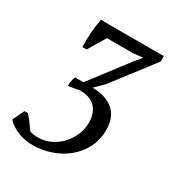

<svg xmlns="http://www.w3.org/2000/svg" viewBox="-182 -536 775 824"><g transform="rotate(30 205.0 -124.0)"><path d="M196.3 -160.2Q236.3 -159.2 263.4 -148.7Q290.5 -138.2 307.1 -120.8Q323.7 -103.5 330.8 -80.6Q337.9 -57.6 337.9 -31.2Q337.9 17.6 317.4 57.1Q296.9 96.7 262.9 124.5Q229 152.3 185.3 167.2Q141.6 182.1 95.2 182.1Q55.7 182.1 20.8 167.7Q-14.2 153.3 -34.2 130.4L-6.8 73.2H10.3Q22 85.4 34.2 102.5Q46.4 119.6 57.6 135.3Q65.4 138.7 74 140.4Q82.5 142.1 99.6 142.1Q134.3 142.1 163.3 127.4Q192.4 112.8 213.4 89.4Q234.4 65.9 246.1 36.6Q257.8 7.3 257.8 -21.5Q257.8 -68.8 232.2 -95.9Q206.5 -123 156.7 -123L100.6 -113.3Q99.6 -126 101.8 -137.2Q104 -148.4 109.4 -160.6H150.4L287.1 -339.8L317.4 -376.5L318.4 -379.9L271 -375H143.1L91.8 -289.1H70.8Q69.3 -324.7 72.3 -361.3Q75.2 -397.9 81.5 -430.2H393.1V-403.3L239.7 -203.6Z"/></g></svg>

Font: PT Astra Serif
Style: Italic
Weight: 400
Italic angle: -16°
Designer: A.Korolkova, I. Chaeva
Foundry: ParaType Ltd
Version: Version 1.001